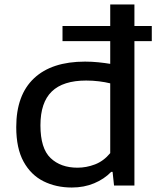

<svg xmlns="http://www.w3.org/2000/svg" viewBox="-20 -828 703 857"><path d="M300.5 9Q230 9 174 -19Q118 -47 85.2 -106.5Q52.5 -166 52.5 -260.5Q52.5 -404 131.8 -478.5Q211 -553 359.5 -553Q390 -553 419 -550Q448 -547 472 -543V-808H580V0H489L482.5 -61H476.5Q445 -28.5 400 -9.8Q355 9 300.5 9ZM326 -79.5Q365.5 -79.5 404 -94.2Q442.5 -109 472 -144.5V-456Q450 -461.5 422 -465Q394 -468.5 364.5 -468.5Q261.5 -468.5 211 -419.5Q160.5 -370.5 160.5 -268.5Q160.5 -165.5 205.8 -122.5Q251 -79.5 326 -79.5ZM259 -644.5V-712H657.5V-644.5Z"/></svg>

Font: Encode Sans Expanded Medium
Style: Regular
Weight: 500
Width: 7
Designer: Multiple Designers
Foundry: Impallari Type
Version: Version 3.000; ttfautohint (v1.8.3) -l 8 -r 50 -G 200 -x 14 